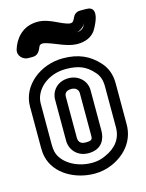

<svg xmlns="http://www.w3.org/2000/svg" viewBox="-111 -763 656 863"><g transform="rotate(-15 217.0 -332.0)"><path d="M68 -336C68 -399 131 -457 216 -457C278 -457 311 -441 343 -405C359 -388 367 -366 367 -336V-146C367 -92 337 -55 286 -33C265 -23 245 -19 222 -19C147 -19 83 -61 71 -113C69 -124 68 -133 68 -146ZM18 -336V-146C18 -131 19 -116 22 -103C41 -17 133 31 222 31C251 31 279 25 306 13C369 -15 417 -70 417 -146V-336C417 -376 406 -410 379 -439C339 -483 289 -507 216 -507C111 -507 18 -433 18 -336ZM218 -414C164 -414 135 -375 135 -336V-146C135 -101 169 -65 218 -65C284 -65 300 -113 300 -148V-336C300 -381 263 -414 218 -414ZM218 -364C239 -364 250 -351 250 -336V-148C250 -123 252 -115 218 -115C195 -115 185 -127 185 -146V-336C185 -351 192 -364 218 -364ZM308 -603C334 -610 348 -629 355 -644C349 -632 342 -621 341 -619C335 -610 325 -605 308 -603ZM128 -643C122 -642 114 -638 111 -636C115 -638 122 -641 128 -643ZM192 -635C176 -641 162 -645 148 -645C159 -645 174 -642 192 -635ZM289 -650C284 -650 265 -655 237 -669C205 -685 176 -695 149 -695C75 -695 40 -642 27 -601C17 -571 43 -548 67 -548H87C108 -548 117 -561 123 -572C130 -585 128 -595 148 -595C153 -595 175 -589 209 -575C236 -564 267 -552 298 -552C332 -552 362 -563 381 -589C381 -589 449 -694 375 -694H347C330 -694 319 -685 313 -672C306 -657 303 -650 289 -650Z"/></g></svg>

Font: DIN Rundschrift
Style: BreitKont
Weight: 400
Width: 7
Version: Version 1.027